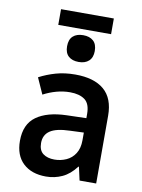

<svg xmlns="http://www.w3.org/2000/svg" viewBox="-96 -948 756 1024"><g transform="rotate(10 281.5 -436.5)"><path d="M225 10Q147 10 101.5 -32.5Q56 -75 56 -154Q56 -244 114.5 -286Q173 -328 278 -331L384 -334V-357Q384 -412 355 -433.5Q326 -455 275 -455Q238 -455 201.5 -445Q165 -435 131 -417L92 -504Q134 -526 181.5 -539.5Q229 -553 286 -553Q388 -553 442 -507Q496 -461 496 -367V0H406L390 -72H387Q354 -28 313 -9Q272 10 225 10ZM254 -87Q288 -87 318 -100.5Q348 -114 366 -142.5Q384 -171 384 -214V-256L310 -253Q236 -251 202.5 -228.5Q169 -206 169 -162Q169 -122 192.5 -104.5Q216 -87 254 -87ZM291 -622Q256 -622 236 -640Q216 -658 216 -694Q216 -731 236 -749Q256 -767 291 -767Q326 -767 346 -749Q366 -731 366 -694Q366 -659 346 -640.5Q326 -622 291 -622ZM150 -798V-883H436V-798Z"/></g></svg>

Font: Noto Sans Mono SemiCondensed SemiBold
Style: Regular
Weight: 600
Width: 4
Designer: Monotype Design Team
Foundry: Monotype Imaging Inc.
Version: Version 2.014; ttfautohint (v1.8.4.7-5d5b)